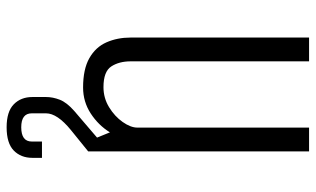

<svg xmlns="http://www.w3.org/2000/svg" viewBox="-202 -488 930 565"><g transform="rotate(90 262.5 -205.0)"><path d="M90 -650H160V-125Q160 -91 175 -68Q190 -45 236 -45Q268 -45 295 -61.5Q322 -78 338.5 -101.5Q355 -125 355 -145V-650H425V0H395L369 -64Q348 -30 313.5 -7.5Q279 15 237 15Q183 15 150.5 -3.5Q118 -22 104 -54Q90 -86 90 -125ZM425 0 362 51Q313 91 313 124V166Q313 197 354 197Q396 197 396 166V136H444V164Q444 198 422.5 219Q401 240 354 240Q308 240 286.5 219Q265 198 265 164V124Q265 104 273 83.5Q281 63 306 41L396 -36Z"/></g></svg>

Font: Unica One
Style: Regular
Weight: 400
Designer: Eduardo Rodriguez Tunni
Foundry: Eduardo Rodriguez Tunni
Version: Version 2.000; ttfautohint (v1.8.4.7-5d5b);gftools[0.9.23]